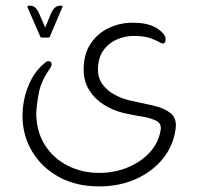

<svg xmlns="http://www.w3.org/2000/svg" viewBox="-20 -449 703 684"><path d="M122 -322 78 -423Q77 -429 84 -429Q98 -429 105.5 -422Q113 -415 118 -404L141 -351L163 -404Q168 -415 176 -422Q184 -429 197 -429Q205 -429 202 -423L159 -322Q158 -315 151 -315H131Q123 -315 122 -322ZM443 -91Q487 -82 526 -73Q565 -64 587.5 -46Q610 -28 606 7Q599 67 562 114Q525 161 466 188Q407 215 333 215Q251 215 190 181.5Q129 148 95 91.5Q61 35 60 -34Q60 -92 81.5 -144Q103 -196 139 -224Q146 -231 152 -231Q164 -231 164 -219Q164 -216 161 -210Q127 -161 119 -121.5Q111 -82 109 -45Q110 21 140.5 68.5Q171 116 222 141.5Q273 167 333 167Q386 167 432.5 148.5Q479 130 511.5 96Q544 62 552 16Q557 -8 537 -18.5Q517 -29 484.5 -34Q452 -39 418 -47Q382 -56 350 -76Q318 -96 298 -127.5Q278 -159 278 -201Q278 -256 302.5 -293Q327 -330 367 -349Q407 -368 451 -368Q488 -368 510.5 -361Q533 -354 547 -343Q556 -336 563 -327.5Q570 -319 570 -308Q570 -303 567.5 -298.5Q565 -294 560 -294Q557 -294 549 -298Q536 -306 514 -313.5Q492 -321 457 -321Q424 -321 394.5 -307.5Q365 -294 347 -267.5Q329 -241 329 -201Q329 -170 346 -147.5Q363 -125 389.5 -111Q416 -97 443 -91Z"/></svg>

Font: Zain Light
Style: Regular
Weight: 300
Designer: Zain,Boutros
Foundry: Mobile Telecommunications Company (Zain), 2024
Version: Version 1.51; ttfautohint (v1.8.4)